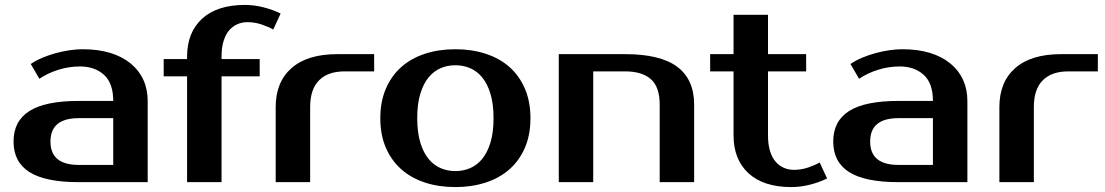

<svg xmlns="http://www.w3.org/2000/svg" viewBox="-20 -740 4490 780"><path d="M185 -165Q185 -70 300 -70H440V-260H300Q185 -260 185 -165ZM440 -330Q440 -402 402.5 -436Q365 -470 305 -470Q260 -470 217 -456.5Q174 -443 140 -420L105 -480Q127 -495 153.5 -506Q180 -517 208 -524.5Q236 -532 263.5 -536Q291 -540 315 -540Q379 -540 428 -525Q477 -510 511 -482Q545 -454 562.5 -415.5Q580 -377 580 -330V0H300Q164 0 99.5 -41Q35 -82 35 -165Q35 -248 99.5 -289Q164 -330 300 -330Z M740 -510Q740 -608 801 -664Q862 -720 975 -720Q1013 -720 1051.5 -710Q1090 -700 1120 -685L1090 -620Q1071 -631 1043 -640.5Q1015 -650 985 -650Q964 -650 945 -642Q926 -634 911.5 -617.5Q897 -601 888.5 -574Q880 -547 880 -510V-500H1035V-430H880V0H740V-430H645V-500H740Z M1500 -450H1380Q1312 -450 1276 -413.5Q1240 -377 1240 -305V0H1100V-305Q1100 -407 1164.5 -463.5Q1229 -520 1350 -520H1500Z M1830 -45Q1862 -45 1890 -57Q1918 -69 1939 -94.5Q1960 -120 1972.5 -161Q1985 -202 1985 -260Q1985 -318 1972.5 -359Q1960 -400 1939 -425.5Q1918 -451 1890 -463Q1862 -475 1830 -475Q1798 -475 1770 -463Q1742 -451 1721 -425.5Q1700 -400 1687.5 -359Q1675 -318 1675 -260Q1675 -202 1687.5 -161Q1700 -120 1721 -94.5Q1742 -69 1770 -57Q1798 -45 1830 -45ZM1830 -540Q1897 -540 1953.5 -521.5Q2010 -503 2050 -467.5Q2090 -432 2112.5 -379.5Q2135 -327 2135 -260Q2135 -192 2112.5 -140Q2090 -88 2050 -52.5Q2010 -17 1953.5 1.5Q1897 20 1830 20Q1762 20 1706 1.5Q1650 -17 1610 -52.5Q1570 -88 1547.5 -140Q1525 -192 1525 -260Q1525 -327 1547.5 -379.5Q1570 -432 1610 -467.5Q1650 -503 1706 -521.5Q1762 -540 1830 -540Z M2800 0H2660V-315Q2660 -387 2624 -418.5Q2588 -450 2520 -450H2390V0H2250V-520H2520Q2663 -520 2731.5 -468.5Q2800 -417 2800 -315Z M2960 -450H2865V-520H2960V-680H3100V-520H3255V-450H3100V-190Q3100 -152 3108.5 -125.5Q3117 -99 3131.5 -82.5Q3146 -66 3165 -58Q3184 -50 3205 -50Q3235 -50 3263 -59.5Q3291 -69 3310 -80L3340 -15Q3310 0 3271.5 10Q3233 20 3195 20Q3082 20 3021 -36Q2960 -92 2960 -190Z M3515 -165Q3515 -70 3630 -70H3770V-260H3630Q3515 -260 3515 -165ZM3770 -330Q3770 -402 3732.5 -436Q3695 -470 3635 -470Q3590 -470 3547 -456.5Q3504 -443 3470 -420L3435 -480Q3457 -495 3483.5 -506Q3510 -517 3538 -524.5Q3566 -532 3593.5 -536Q3621 -540 3645 -540Q3709 -540 3758 -525Q3807 -510 3841 -482Q3875 -454 3892.5 -415.5Q3910 -377 3910 -330V0H3630Q3494 0 3429.5 -41Q3365 -82 3365 -165Q3365 -248 3429.5 -289Q3494 -330 3630 -330Z M4440 -450H4320Q4252 -450 4216 -413.5Q4180 -377 4180 -305V0H4040V-305Q4040 -407 4104.5 -463.5Q4169 -520 4290 -520H4440Z"/></svg>

Font: Prosto One
Style: Regular
Weight: 400
Designer: Pavel Emelyanov and Jovanny lemonad
Foundry: Pavel Emelyanov and Jovanny Lemonad
Version: Version 1.001